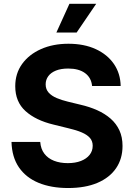

<svg xmlns="http://www.w3.org/2000/svg" viewBox="-20 -964 695 995"><path d="M333 10.4Q244.9 10.4 179.7 -16.6Q114.6 -43.5 78.1 -96.7Q41.7 -149.9 39.6 -228.5H188.5Q191.2 -192.2 209.8 -167.7Q228.4 -143.2 259.7 -130.9Q291 -118.6 331.2 -118.6Q370.4 -118.6 399.4 -129.9Q428.4 -141.2 444.4 -161.5Q460.4 -181.7 460.4 -208.6Q460.4 -233 445.8 -249.5Q431.3 -265.9 403.8 -277.7Q376.3 -289.6 336.5 -298.8L257 -318.4Q165.1 -340.4 112.1 -388.4Q59 -436.4 59 -517.2Q59 -583.2 94.7 -632.7Q130.5 -682.1 192.7 -709.7Q255 -737.3 334.6 -737.3Q415.7 -737.3 476.1 -709.5Q536.5 -681.7 570.4 -632.4Q604.2 -583 605.3 -518.4H457.2Q453.2 -561.2 420.9 -585Q388.7 -608.8 333.4 -608.8Q296.1 -608.8 269.9 -598.3Q243.8 -587.8 230.2 -569.2Q216.6 -550.7 216.6 -527Q216.6 -501.3 232.2 -484Q247.8 -466.8 274 -455.8Q300.2 -444.8 331.4 -437.3L396.5 -421.5Q443.8 -410.7 483.7 -392.9Q523.6 -375 553.2 -349.2Q582.7 -323.3 598.9 -288.3Q615 -253.2 615 -207.8Q615 -141.3 581.5 -92.2Q547.9 -43.2 485 -16.4Q422 10.4 333 10.4ZM272.1 -795.3 339.8 -944.3H478.5L377.1 -795.3Z"/></svg>

Font: Inter
Style: Regular
Weight: 400
Designer: Rasmus Andersson
Foundry: rsms
Version: Version 4.000;git-8c9346024